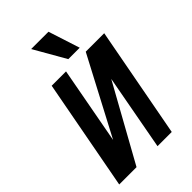

<svg xmlns="http://www.w3.org/2000/svg" viewBox="-282 -1079 1184 1184"><g transform="rotate(-45 310.0 -487.0)"><path d="M359.5 0 451 -495 176.5 0H25.5L161.5 -725H286.5L193 -221L458.5 -725H619.5L483.5 0ZM232 -974.5H383L449.5 -768.5H350Z"/></g></svg>

Font: JuliaMono
Style: Bold Italic
Weight: 700
Italic angle: -9°
Monospace: yes
Designer: cormullion
Foundry: corm
Version: Version 0.057; ttfautohint (v1.8.4)